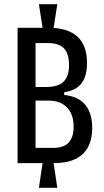

<svg xmlns="http://www.w3.org/2000/svg" viewBox="-20 -786 497 918"><path d="M185 -644 166 -766H254L235 -644ZM166 112 185 -15H235L254 112ZM64 -6V-653H220Q249 -653 280 -646Q311 -639 337.5 -621Q364 -603 380 -569.5Q396 -536 396 -484Q396 -444 385 -415Q374 -386 350 -368.5Q326 -351 287 -345V-332Q355 -325 388 -284.5Q421 -244 421 -174Q421 -121 401 -83Q381 -45 340 -25.5Q299 -6 236 -6ZM150 -79H234Q286 -79 309 -105Q332 -131 332 -180Q332 -239 300.5 -272Q269 -305 212 -305H150ZM150 -370H199Q258 -370 284 -395.5Q310 -421 310 -475Q310 -529 286 -554.5Q262 -580 209 -580H150Z"/></svg>

Font: Bricolage Grotesque 24pt Condensed
Style: Regular
Weight: 400
Width: 3
Designer: Mathieu Triay
Foundry: Atelier Triay
Version: Version 1.001;gftools[0.9.33.dev8+g029e19f]